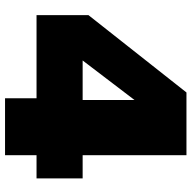

<svg xmlns="http://www.w3.org/2000/svg" viewBox="-19 -741 760 762"><g transform="rotate(90 361.0 -360.0)"><path d="M40 -331 347 -720H596V-308H688V-125H596V0H370V-125H40ZM377 -308V-514L220 -308Z"/></g></svg>

Font: Aspekta 1000
Style: Regular
Weight: 1000
Designer: Ivo Dolenc
Version: Version 2.000